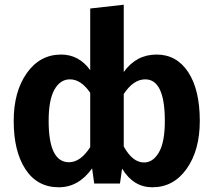

<svg xmlns="http://www.w3.org/2000/svg" viewBox="-20 -777 904 813"><path d="M643 -546Q728 -546 777 -471.5Q826 -397 826 -265Q826 -141 770.5 -62.5Q715 16 625 16Q545 16 497 -63L488 0H379L370 -64Q313 16 229 16Q138 16 88 -60Q38 -136 38 -265Q38 -389 93.5 -467.5Q149 -546 239 -546Q314 -546 362 -480V-741L504 -757V-472Q557 -546 643 -546ZM272 -90Q321 -90 362 -154V-384Q323 -441 276 -441Q235 -441 210.5 -397.5Q186 -354 186 -265Q186 -90 272 -90ZM590 -89Q628 -89 653 -132Q678 -175 678 -265Q678 -441 595 -441Q545 -441 504 -379V-157Q541 -89 590 -89Z"/></svg>

Font: FiraGO SemiBold
Style: Regular
Weight: 600
Designer: bBox Type
Foundry: bBox Type GmbH
Version: Version 1.001;PS 001.001;hotconv 1.0.88;makeotf.lib2.5.64775